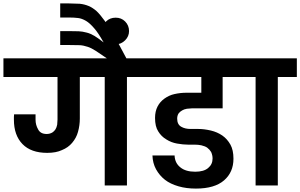

<svg xmlns="http://www.w3.org/2000/svg" viewBox="-41 -1080 1748 1118"><path d="M423.8 -390.1Q423.8 -349.6 413.1 -312Q403.8 -277.3 378.9 -248Q356 -220.7 319.8 -206.1Q285.6 -189.9 233.9 -189.9Q139.6 -189.9 89.8 -241.2Q40 -292.5 40 -382.8V-398.9Q40 -409.2 41 -414.1H166V-382.8Q166 -352.5 181.2 -326.2Q194.8 -299.8 231 -299.8Q248 -299.8 263.2 -308.1Q274.9 -315.4 282.2 -327.1Q288.6 -337.4 292 -354Q293.9 -373.5 293.9 -383.8V-631.8H-21V-740.2H809.1V-631.8H698.2V0H568.8V-631.8H423.8Z M517.6 -783.2Q491.2 -800.3 470.7 -807.1Q444.3 -815.9 423.3 -816.9Q407.2 -817.9 359.4 -817.9H309.6V-898.9H356.4Q400.4 -898.9 417.5 -897.9Q439 -897 464.4 -890.1Q485.4 -884.8 508.8 -871.1Q525.4 -861.3 562.5 -833Q529.8 -890.6 507.8 -915Q481.9 -945.3 460.4 -958Q435.5 -972.7 413.6 -975.1Q389.6 -978 361.8 -978H309.6V-1060.1H359.4Q385.3 -1060.1 423.3 -1058.1Q451.2 -1055.2 475.6 -1044.9Q498.5 -1035.2 521.5 -1015.1Q542.5 -995.1 569.3 -958Q597.7 -918.5 625.5 -868.2Q646 -833 696.8 -736.8H586.4Z M632.8 -821.8Q600.1 -821.8 576.7 -845.2Q554.7 -867.2 554.7 -898.9Q554.7 -933.1 576.7 -955.1Q598.6 -977.1 632.8 -977.1Q665.5 -977.1 687.5 -955.1Q710.4 -932.1 710.4 -898.9Q710.4 -868.2 687.5 -845.2Q664.1 -821.8 632.8 -821.8Z M1377.4 -631.8H1255.4V-449.2H1077.6Q1071.8 -449.2 1047.4 -446.8Q1030.3 -443.8 1019.5 -437Q1006.3 -429.7 998.5 -418.9Q990.7 -406.2 990.7 -389.2Q990.7 -355 1014.6 -341.8Q1036.6 -329.1 1068.4 -329.1H1113.8Q1147.9 -329.1 1187.5 -319.8Q1224.1 -311 1253.4 -291Q1282.2 -271 1300.8 -237.8Q1318.4 -206.1 1318.4 -155.8Q1318.4 -77.1 1263.7 -29.8Q1208.5 18.1 1099.6 18.1Q1043.5 18.1 998.5 4.9Q950.7 -8.8 919.4 -33.2Q887.7 -58.1 867.7 -94.2Q848.1 -129.9 846.7 -174.8H975.6Q977.1 -130.4 1009.8 -105Q1040.5 -80.1 1095.7 -80.1Q1146.5 -80.1 1171.4 -102.1Q1196.8 -123 1196.8 -157.2Q1196.8 -175.8 1188.5 -194.8Q1180.2 -209 1165.5 -220.2Q1152.8 -229 1131.3 -233.9Q1113.8 -237.8 1089.4 -237.8H1052.7Q1025.4 -237.8 989.7 -244.1Q956.1 -250 927.7 -268.1Q898.4 -285.2 880.4 -314.9Q861.8 -343.3 861.8 -393.1Q861.8 -431.6 876.5 -460Q890.6 -487.3 916.5 -505.9Q943.8 -525.4 974.6 -532.2Q1009.8 -540 1043.5 -540H1131.3V-631.8H767.6V-740.2H1377.4Z M1336.4 -740.2H1687.5V-631.8H1576.7V0H1447.3V-631.8H1336.4Z"/></svg>

Font: PoppinsZ SemiBold
Style: Regular
Weight: 600
Designer: Ninad Kale (Devanagari), Jonny Pinhorn (Latin)
Foundry: Indian Type Foundry
Version: Version 3.002;FEAKit 1.0